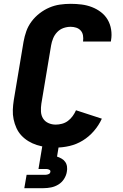

<svg xmlns="http://www.w3.org/2000/svg" viewBox="-20 -763 640 1003"><path d="M271 8Q246 8 221 5Q196 2 172.5 -5.5Q149 -13 128.5 -25.5Q108 -38 92 -55Q76 -72 66 -94Q56 -116 51 -140Q46 -164 47 -189.5Q48 -215 52 -240L103 -545Q108 -573 117.5 -600Q127 -627 145 -651Q163 -675 187 -693.5Q211 -712 238 -723.5Q265 -735 293 -739Q321 -743 349 -743Q378 -743 406 -739.5Q434 -736 460 -726Q486 -716 507.5 -699.5Q529 -683 542.5 -660Q556 -637 560.5 -608.5Q565 -580 560 -552Q560 -550 559.5 -548.5Q559 -547 559 -546H413Q414 -546 414 -546.5Q414 -547 414 -548Q416 -563 413.5 -578Q411 -593 401.5 -603.5Q392 -614 378 -618.5Q364 -623 349 -623Q330 -623 311.5 -616.5Q293 -610 279 -595.5Q265 -581 257.5 -562.5Q250 -544 247 -526L196 -221Q193 -201 194 -180.5Q195 -160 205 -144Q215 -128 233 -120Q251 -112 271 -112Q287 -112 304 -116.5Q321 -121 335 -131.5Q349 -142 359.5 -156.5Q370 -171 377 -187L512 -143Q496 -108 470.5 -78.5Q445 -49 412.5 -29Q380 -9 343.5 -0.5Q307 8 271 8ZM107 220 119 150H219Q226 150 234 146.5Q242 143 243 135Q245 128 238 124Q231 120 224 120H181L201 0H287L278 55Q290 59 301.5 65.5Q313 72 320.5 82.5Q328 93 330 107Q332 121 329 135Q326 154 314.5 172Q303 190 285 201Q267 212 247 216Q227 220 207 220Z"/></svg>

Font: Iosevka Curly Heavy Extended
Style: Italic
Weight: 900
Width: 7
Italic angle: -9°
Monospace: yes
Designer: Belleve Invis
Foundry: Belleve Invis
Version: Version 11.1.0; ttfautohint (v1.8.3)